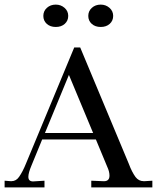

<svg xmlns="http://www.w3.org/2000/svg" viewBox="-40 -813 681 833"><path d="M-20 0V-29L6 -27H10Q30 -27 43 -46Q59 -69 73 -104L282 -607H308L519 -102Q532 -67 548 -45Q562 -27 583 -27H588L621 -29V0H356V-29L405 -27Q435 -24 435 -51Q435 -69 425 -90L376 -208H143L97 -96Q83 -63 83 -46Q83 -25 105 -26L153 -29V0ZM397 -793Q419 -793 435 -779Q451 -765 451 -744Q451 -723 436 -709.5Q421 -696 397 -696Q373 -696 358 -709.5Q343 -723 343 -744Q343 -765 358.5 -779Q374 -793 397 -793ZM202 -793Q224 -793 240 -779Q256 -765 256 -744Q256 -723 241 -709.5Q226 -696 202 -696Q178 -696 163 -709.5Q148 -723 148 -744Q148 -765 163.5 -779Q179 -793 202 -793ZM155 -236H364L259 -488Z"/></svg>

Font: UnnaRegular
Style: Regular
Weight: 400
Designer: Jorge de Buen Unna
Foundry: Omnibus-Type
Version: Version 2.008;hotconv 1.0.109;makeotfexe 2.5.65596